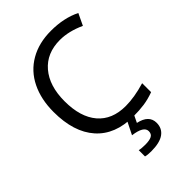

<svg xmlns="http://www.w3.org/2000/svg" viewBox="-277 -835 1185 1185"><g transform="rotate(-45 316.0 -242.0)"><path d="M402.8 -645Q287.6 -645 221.7 -567.9Q155.8 -490.7 155.8 -356.9Q155.8 -218.8 219.7 -143.8Q283.7 -68.8 401.9 -68.8Q478 -68.8 573.2 -97.2V-19Q527.8 -2.4 485.8 3.7Q443.8 9.8 389.2 9.8Q231.4 9.8 146.2 -86.2Q61 -182.1 61 -357.9Q61 -468.3 101.8 -551.3Q142.6 -634.3 220.5 -679.2Q298.3 -724.1 403.8 -724.1Q517.1 -724.1 601.1 -682.1L564.9 -606Q479.5 -645 402.8 -645ZM463.9 139.2Q463.9 187.5 427 213.9Q390.1 240.2 315.9 240.2Q284.2 240.2 266.1 234.9V180.2Q283.7 185.1 318.8 185.1Q355.5 185.1 374.3 175.5Q393.1 166 393.1 141.1Q393.1 97.7 301.8 85.9L344.7 0H402.8L377 53.2Q463.9 71.8 463.9 139.2Z"/></g></svg>

Font: NotoSans
Style: Regular
Weight: 400
Designer: Monotype Design team
Foundry: Monotype Imaging Inc.
Version: Version 1.04; ttfautohint (v1.4.1)